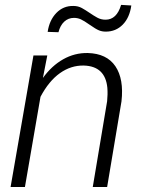

<svg xmlns="http://www.w3.org/2000/svg" viewBox="-20 -751 578 771"><path d="M507.3 -729Q500.5 -680.2 472.9 -652.1Q445.3 -624 404.8 -624Q389.6 -624 377.2 -629.2Q364.7 -634.3 340.8 -651.1Q316.9 -668 304.2 -673.6Q291.5 -679.2 276.9 -679.2Q254.4 -679.2 238 -664.1Q221.7 -648.9 214.8 -621.6L171.4 -623Q178.2 -669.9 206.3 -699Q234.4 -728 274.9 -727.1Q293.5 -727.1 308.6 -718.8Q323.7 -710.4 339.6 -699.5Q355.5 -688.5 370.6 -680.2Q385.7 -671.9 403.8 -671.9Q448.7 -671.9 466.3 -731.4ZM169.9 -528.3 152.3 -438Q187.5 -486.8 233.6 -512.9Q279.8 -539.1 332.5 -538.1Q408.7 -536.1 443.4 -484.9Q478 -433.6 467.8 -343.8L410.2 0H352.5L410.2 -344.7Q413.1 -372.6 411.1 -398.4Q402.8 -485.4 316.4 -487.8Q265.1 -488.8 220.7 -457.3Q176.3 -425.8 142.6 -362.3L80.1 0H22.5L114.3 -528.3Z"/></svg>

Font: TypoPRO Roboto
Style: Italic
Weight: 300
Italic angle: -12°
Designer: Google
Version: Version 2.136; 2016